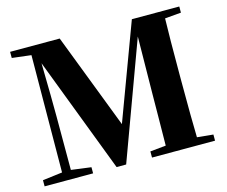

<svg xmlns="http://www.w3.org/2000/svg" viewBox="-104 -890 1222 1033"><g transform="rotate(-15 507.0 -373.5)"><path d="M973.1 -712.9 882.8 -705.1Q879.9 -602.1 879.9 -395V-351.1Q879.9 -143.1 882.8 -43L972.2 -34.2V0H621.1V-34.2L709 -43Q710.4 -98.6 710.7 -195.3Q710.9 -292 711.9 -327.1L715.8 -648.9L477.1 0H423.8L178.2 -644Q182.1 -436 182.1 -347.2V-48.8L293 -34.2V0H22.9V-34.2L132.8 -47.9L137.2 -700.2L30.8 -712.9V-747.1H307.1L511.2 -215.8L709 -747.1H973.1Z"/></g></svg>

Font: Noto Serif JP Black
Style: Regular
Weight: 900
Designer: Ryoko NISHIZUKA  (kana & ideographs); Frank Grießhammer (Latin, Greek & Cyrillic); Wenlong ZHANG  (bopomofo); Sandoll Co
Foundry: Adobe Systems Incorporated
Version: Version 1.001;PS 1.001;hotconv 16.6.54;makeotf.lib2.5.65590